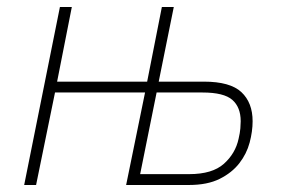

<svg xmlns="http://www.w3.org/2000/svg" viewBox="-20 -528 807 548"><path d="M151 -508H185L143 -295H400L442 -508H476L433 -295H562Q637 -295 669 -265Q701 -235 701 -182Q701 -153 692.5 -121Q684 -89 663 -62Q642 -35 607 -17.5Q572 0 519 0H340L394 -264H137L83 0H49ZM520 -31Q586 -31 619 -60.5Q652 -90 661 -132Q665 -149 666 -161.5Q667 -174 667 -182Q667 -222 643 -243Q619 -264 558 -264H427L380 -31Z"/></svg>

Font: IBM Plex Sans ExtLt
Style: Italic
Weight: 200
Italic angle: -11°
Designer: Mike Abbink, Paul van der Laan, Pieter van Rosmalen
Foundry: Bold Monday
Version: Version 3.005